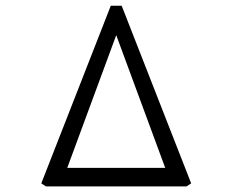

<svg xmlns="http://www.w3.org/2000/svg" viewBox="-20 -668 833 688"><path d="M144.5 0H648.5L665 -11L416 -647.5H377L128 -11ZM221 -66.5 396.5 -542 572 -66.5Z"/></svg>

Font: Spartan Medium
Style: Regular
Weight: 500
Designer: Matt Bailey, Mirko Velimirovic
Foundry: Matt Bailey
Version: Version 1.003; ttfautohint (v1.8.3)